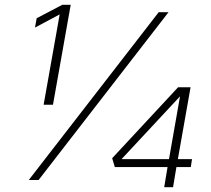

<svg xmlns="http://www.w3.org/2000/svg" viewBox="-20 -751 879 801"><path d="M275 -731 201 -314H162L229 -691L126 -636L133 -675L240 -731ZM642 -700H683L141 0H100ZM679 -54H459L448 -91L723 -387H775L722 -87H781L776 -54H716L702 30H665ZM685 -87 731 -349 487 -87Z"/></svg>

Font: KoHo Light
Style: Italic
Weight: 300
Italic angle: -10°
Version: Version 1.000; ttfautohint (v1.6)